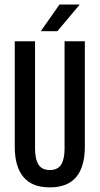

<svg xmlns="http://www.w3.org/2000/svg" viewBox="-20 -822 442 852"><path d="M201 9.5Q122.5 9.5 84 -36.5Q45.5 -82.5 45.5 -171V-639H135.5V-163.5Q135.5 -116 150.8 -91.8Q166 -67.5 201 -67.5Q236.5 -67.5 251.5 -91.8Q266.5 -116 266.5 -163.5V-639H356.5V-171Q356.5 -82.5 318.2 -36.5Q280 9.5 201 9.5ZM244 -802H334L234.5 -683.5H161Z"/></svg>

Font: Anek Latin Condensed Medium
Style: Regular
Weight: 500
Width: 3
Designer: Yesha Goshar
Foundry: Ek Type
Version: Version 1.003